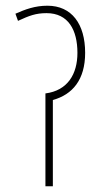

<svg xmlns="http://www.w3.org/2000/svg" viewBox="-20 -652 359 672"><path d="M146 -632C102 -632 68 -619 34 -604L43 -579C82 -597 105 -606 143 -606C219 -606 251 -547 251 -467C251 -393 217 -335 139 -325V0H165V-302C234 -321 278 -373 278 -467C278 -568 231 -632 146 -632Z"/></svg>

Font: Noto Sans ExtraCondensed Thin
Style: Italic
Weight: 100
Width: 2
Italic angle: -12°
Designer: Monotype Design Team
Foundry: Monotype Imaging Inc.
Version: Version 2.013